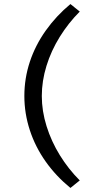

<svg xmlns="http://www.w3.org/2000/svg" viewBox="-20 -735 460 946"><path d="M327 191Q256 133 205 61Q154 -11 127 -93.5Q100 -176 100 -262Q100 -349 127 -430.5Q154 -512 205.5 -584.5Q257 -657 327 -715L373 -678Q317 -622 274.5 -553.5Q232 -485 209 -410.5Q186 -336 186 -262Q186 -188 209.5 -113Q233 -38 275 30Q317 98 373 154Z"/></svg>

Font: REM Medium Light
Style: Regular
Weight: 300
Version: Version 1.005;gftools[0.9.28]